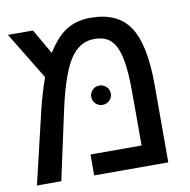

<svg xmlns="http://www.w3.org/2000/svg" viewBox="-71 -680 743 750"><g transform="rotate(-10 300.0 -304.5)"><path d="M335.9 -608.9Q442.9 -608.9 490 -538.3Q537.1 -467.8 537.1 -308.1V0H243.2V-83H445.8V-296.9Q445.8 -381.3 435.1 -430.9Q424.3 -480.5 401.1 -502.7Q377.9 -524.9 335 -524.9Q275.4 -524.9 237.3 -464.4Q199.2 -403.8 168 -254.9L112.8 0H16.1L78.1 -262.2Q86.4 -300.3 99.1 -344.2Q111.8 -388.2 121.1 -411.1L6.8 -599.1H106L163.1 -500Q199.2 -558.6 239.3 -583.7Q279.3 -608.9 335.9 -608.9ZM285.2 -303.2Q285.2 -320.3 296.6 -331.3Q308.1 -342.3 323.7 -342.3Q339.4 -342.3 351.1 -331.3Q362.8 -320.3 362.8 -303.2Q362.8 -287.6 351.1 -276.6Q339.4 -265.6 323.7 -265.6Q308.1 -265.6 296.6 -276.6Q285.2 -287.6 285.2 -303.2Z"/></g></svg>

Font: Cousine
Style: Regular
Weight: 400
Monospace: yes
Designer: Steve Matteson
Foundry: Ascender Corporation
Version: Version 1.20